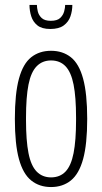

<svg xmlns="http://www.w3.org/2000/svg" viewBox="-20 -743 412 775"><path d="M186 12Q139 12 106 -14.5Q73 -41 56.5 -101Q40 -161 40 -263Q40 -365 56.5 -425.5Q73 -486 106 -512Q139 -538 186 -538Q233 -538 266 -512Q299 -486 315.5 -425.5Q332 -365 332 -263Q332 -161 315.5 -101Q299 -41 266 -14.5Q233 12 186 12ZM186 -27Q222 -27 244.5 -50.5Q267 -74 277 -125Q287 -176 287 -258V-268Q287 -351 277 -401.5Q267 -452 244.5 -475.5Q222 -499 186 -499Q151 -499 128 -475.5Q105 -452 95 -401.5Q85 -351 85 -268V-258Q85 -176 95 -125Q105 -74 128 -50.5Q151 -27 186 -27ZM183 -626Q149 -626 131 -640.5Q113 -655 106 -677.5Q99 -700 99 -723H129Q129 -712 132.5 -697Q136 -682 148 -670.5Q160 -659 185 -659Q211 -659 223 -670.5Q235 -682 239 -697Q243 -712 243 -723H272Q272 -700 264.5 -677.5Q257 -655 237.5 -640.5Q218 -626 183 -626Z"/></svg>

Font: Archivo ExtraCondensed Thin
Style: Regular
Weight: 250
Width: 2
Designer: Hector Gatti
Foundry: Omnibus-Type
Version: Version 2.001